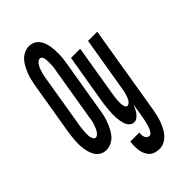

<svg xmlns="http://www.w3.org/2000/svg" viewBox="-312 -821 1123 1123"><g transform="rotate(-45 249.0 -260.0)"><path d="M70 8Q52 8 36.5 1Q21 -6 9.5 -19Q-2 -32 -8 -48.5Q-14 -65 -17.5 -82.5Q-21 -100 -22 -118Q-23 -136 -22 -154Q-21 -172 -19 -190.5Q-17 -209 -14 -228L40 -552Q44 -573 48.5 -593Q53 -613 60.5 -632.5Q68 -652 78 -671.5Q88 -691 102 -707Q116 -723 136.5 -733Q157 -743 177 -743Q195 -743 211 -736Q227 -729 238 -716Q249 -703 255.5 -686.5Q262 -670 265 -652.5Q268 -635 269 -617Q270 -599 269.5 -581Q269 -563 266.5 -544.5Q264 -526 261 -507L207 -183Q204 -162 199 -142Q194 -122 186.5 -102.5Q179 -83 169 -63.5Q159 -44 145 -28Q131 -12 110.5 -2Q90 8 70 8ZM76 -88Q83 -88 90.5 -93.5Q98 -99 102.5 -105.5Q107 -112 111 -120Q115 -128 117.5 -135.5Q120 -143 123 -151Q126 -159 128 -167Q130 -175 131 -182.5Q132 -190 133 -198L187 -523Q189 -532 190.5 -540.5Q192 -549 192.5 -557.5Q193 -566 193.5 -574.5Q194 -583 194 -591.5Q194 -600 193.5 -608.5Q193 -617 191.5 -625Q190 -633 185 -640Q180 -647 172 -647Q164 -647 156.5 -641.5Q149 -636 144.5 -629.5Q140 -623 136 -615Q132 -607 129.5 -599.5Q127 -592 124.5 -584Q122 -576 120 -568Q118 -560 116.5 -552.5Q115 -545 114 -537L60 -212Q58 -203 57 -194.5Q56 -186 55.5 -177.5Q55 -169 54 -160.5Q53 -152 53 -143.5Q53 -135 53.5 -126.5Q54 -118 56.5 -110Q59 -102 63.5 -95Q68 -88 76 -88ZM294 223Q276 223 259.5 218Q243 213 231 201.5Q219 190 212 174.5Q205 159 202.5 142Q200 125 200 107.5Q200 90 203 71H278Q276 80 276.5 89.5Q277 99 279.5 107Q282 115 289 121Q296 127 305 127Q315 127 322 118Q329 109 333 99.5Q337 90 340 80.5Q343 71 345.5 61Q348 51 350 41.5Q352 32 354 22L369 -70Q364 -58 358 -45Q352 -32 344 -21Q336 -10 324 -1Q312 8 299 8Q287 8 276.5 1Q266 -6 259.5 -17Q253 -28 250 -40Q247 -52 245 -64.5Q243 -77 242.5 -90Q242 -103 242 -116.5Q242 -130 243.5 -143Q245 -156 246 -169.5Q247 -183 249 -196Q251 -209 253 -222L303 -520H379L327 -207Q326 -199 324.5 -190.5Q323 -182 322 -174Q321 -166 320.5 -158Q320 -150 319.5 -142Q319 -134 319.5 -126Q320 -118 321.5 -110.5Q323 -103 327 -95.5Q331 -88 338 -88Q346 -88 354 -95Q362 -102 366.5 -110.5Q371 -119 374 -127.5Q377 -136 379.5 -144.5Q382 -153 384 -162Q386 -171 387 -179L444 -520H520L428 37Q424 57 419.5 77Q415 97 407.5 116Q400 135 390.5 153.5Q381 172 366.5 188Q352 204 333 213.5Q314 223 294 223Z"/></g></svg>

Font: Iosevka Term Curly
Style: Bold Italic
Weight: 700
Italic angle: -9°
Designer: Belleve Invis
Foundry: Belleve Invis
Version: Version 32.3.0